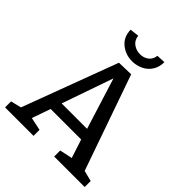

<svg xmlns="http://www.w3.org/2000/svg" viewBox="-244 -1050 1197 1197"><g transform="rotate(45 355.0 -451.5)"><path d="M414 -702 635 -71 706 -53V0H437V-53L521 -71L481 -194H212L169 -71L255 -53V0H4V-53L74 -70L309 -699ZM460 -267 354 -606 236 -267ZM215 -896 275 -903Q279 -867 305 -848Q331 -829 365 -829Q397 -829 421 -847.5Q445 -866 448 -899L507 -902Q507 -858 486.5 -826.5Q466 -795 432 -779Q398 -763 360 -763Q302 -763 259 -798.5Q216 -834 215 -896Z"/></g></svg>

Font: Bitter Pro Medium
Style: Regular
Weight: 500
Designer: Sol Matas, and Bitter project Authors
Foundry: Sol Matas
Version: Version 1.010